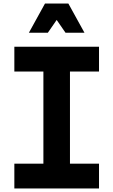

<svg xmlns="http://www.w3.org/2000/svg" viewBox="-20 -1064 640 1084"><path d="M61 0V-140H225V-660H61V-800H539V-660H375V-140H539V0ZM143 -879 234 -1044H366L457 -879H350L263 -1005H337L250 -879Z"/></svg>

Font: Martian Mono Condensed SemiBold
Style: Regular
Weight: 600
Width: 3
Designer: Roman Shamin
Foundry: Evil Martians
Version: Version 1.000